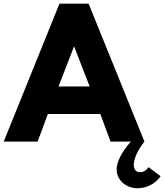

<svg xmlns="http://www.w3.org/2000/svg" viewBox="-46 -770 893 1044"><path d="M158.6 0 214.1 -150H499.5L555 0H665.5C615.5 56.8 588.2 110 588.2 151.4C588.2 207.7 637.3 253.6 702.7 253.6C751.4 253.6 799.5 228.6 827.3 188.2L761.8 139.1C750 156.4 733.6 166.4 716.4 166.4C693.6 166.4 681.4 150.5 681.4 126.8C681.4 92.7 704.5 42.3 739.5 0L435.9 -750H277.3L-25.9 0ZM356.8 -518.2 441.4 -300H272.3Z"/></svg>

Font: Spartan MB ExtBd
Style: Regular
Weight: 800
Designer: Matt Bailey, Mirko Velimirovic
Foundry: Matt Bailey
Version: Version 1.005